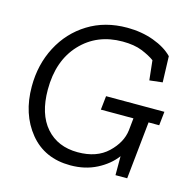

<svg xmlns="http://www.w3.org/2000/svg" viewBox="-100 -760 874 871"><g transform="rotate(15 337.5 -325.0)"><path d="M647 -270H597L569 0H514V-89Q482 -46 427.5 -18Q373 10 304 10Q183 10 113 -75.5Q43 -161 43 -291Q43 -394 87 -478Q131 -562 210 -611Q289 -660 393 -660Q461 -660 518 -639Q575 -618 608 -584L612 -462L551 -455L541 -547Q518 -564 481 -579Q444 -594 389 -594Q269 -594 193 -513Q117 -432 117 -296Q117 -181 172 -118.5Q227 -56 321 -56Q410 -56 461.5 -105Q513 -154 520 -212L526 -270H373L380 -335H654Z"/></g></svg>

Font: Zilla Slab Regular
Style: Italic
Weight: 400
Italic angle: -6°
Designer: Typotheque.com
Foundry: Typotheque type foundry
Version: Version 1.1; 2017; ttfautohint (v1.6)